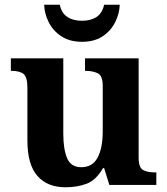

<svg xmlns="http://www.w3.org/2000/svg" viewBox="-20 -783 707 813"><path d="M258 10Q180 10 138 -38.5Q96 -87 96 -188V-412Q96 -456 80 -469.5Q64 -483 28 -483H26V-536H248V-216Q248 -152 264 -113.5Q280 -75 324 -75Q372 -75 393.5 -116Q415 -157 415 -227V-419Q415 -463 393.5 -473Q372 -483 343 -483H340V-536H567V-116Q567 -73 586 -63Q605 -53 634 -53H642V0H443L421 -71H416Q386 -19 345.5 -4.5Q305 10 258 10ZM327 -606Q275 -606 239.5 -629.5Q204 -653 186 -689.5Q168 -726 167 -763H233Q241 -727 265.5 -711Q290 -695 327 -695Q364 -695 388.5 -711Q413 -727 421 -763H487Q486 -726 468 -689.5Q450 -653 415 -629.5Q380 -606 327 -606Z"/></svg>

Font: Noto Serif Thai
Style: Bold
Weight: 700
Designer: Monotype Design Team
Foundry: Monotype Imaging Inc.
Version: Version 2.002; ttfautohint (v1.8.4.7-5d5b)